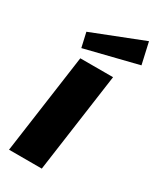

<svg xmlns="http://www.w3.org/2000/svg" viewBox="-189 -800 718 863"><g transform="rotate(30 170.5 -368.5)"><path d="M316 -737 51 -633 68 -558 341 -626ZM257 -516H87L15 0H185Z"/></g></svg>

Font: United Sans ExtraBold
Style: Italic
Weight: 800
Italic angle: -8°
Designer: Pablo Impallari, Rodrigo Fuenzalida (Modified by Dan O. Williams)
Version: Version 1.000;PS 001.000;hotconv 1.0.88;makeotf.lib2.5.64775